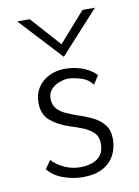

<svg xmlns="http://www.w3.org/2000/svg" viewBox="-74 -654 515 713"><g transform="rotate(-10 184.0 -298.0)"><path d="M181 8Q147 8 110 -4.5Q73 -17 50 -45L72 -76Q92 -55 119.5 -42.5Q147 -30 178 -30Q201 -30 221.5 -36.5Q242 -43 255 -59Q268 -75 268 -102Q268 -130 252.5 -145Q237 -160 213.5 -169.5Q190 -179 164 -187Q121 -201 93.5 -225Q66 -249 66 -293Q66 -325 81.5 -349Q97 -373 124 -386.5Q151 -400 185 -400Q216 -400 246.5 -390Q277 -380 302 -356L281 -323Q265 -345 238.5 -353Q212 -361 192 -362Q175 -362 156.5 -355Q138 -348 125.5 -334.5Q113 -321 113 -299Q113 -276 126 -261.5Q139 -247 159.5 -238Q180 -229 202 -221Q231 -212 256.5 -199.5Q282 -187 298.5 -166.5Q315 -146 315 -112Q315 -78 300 -50.5Q285 -23 255.5 -7.5Q226 8 181 8ZM88 -604 198 -481 176 -478 287 -604H334L189 -445H188L41 -604Z"/></g></svg>

Font: Josefin Sans Thin Light
Style: Regular
Weight: 300
Version: Version 2.000